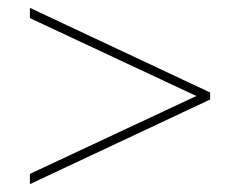

<svg xmlns="http://www.w3.org/2000/svg" viewBox="-20 -606 610 488"><path d="M479 -362 56 -560V-586L514 -371V-353L56 -138V-164Z"/></svg>

Font: Noto Sans UI Thin
Style: Regular
Weight: 250
Designer: Monotype Design Team
Foundry: Monotype Imaging Inc.
Version: Version 1.001